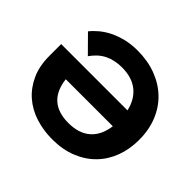

<svg xmlns="http://www.w3.org/2000/svg" viewBox="-168 -912 1120 1120"><g transform="rotate(45 392.5 -351.5)"><path d="M390 8Q316 8 251 -13Q186 -34 138 -76Q90 -118 62 -180Q34 -242 34 -325V-422H581Q564 -497 513.5 -537Q463 -577 381 -577Q321 -577 275 -554.5Q229 -532 194 -482L92 -585Q111 -609 138 -631.5Q165 -654 200 -671.5Q235 -689 279.5 -700Q324 -711 377 -711Q460 -711 529 -685Q598 -659 647.5 -611.5Q697 -564 724 -497Q751 -430 751 -348Q751 -271 726.5 -206Q702 -141 655.5 -93.5Q609 -46 542 -19Q475 8 390 8ZM389 -126Q475 -126 525 -169.5Q575 -213 586 -296H198Q218 -126 389 -126Z"/></g></svg>

Font: Tilda Sans Extra Bold
Style: Regular
Weight: 800
Designer: ParaType Ltd
Foundry: ParaType Ltd
Version: Version 1.009